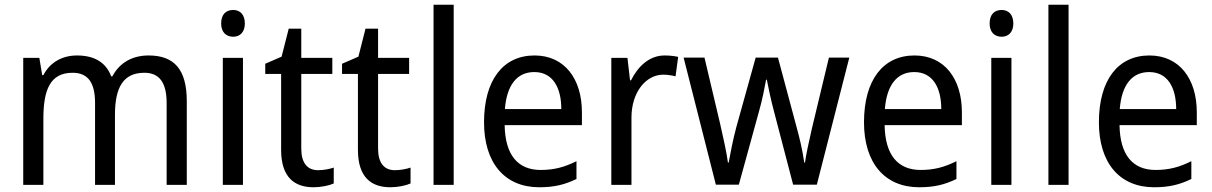

<svg xmlns="http://www.w3.org/2000/svg" viewBox="-20 -780 5115 810"><path d="M607 -546C541 -546 486 -518 454 -458H449C428 -515 380 -546 305 -546C245 -546 192 -519 163 -463H158L146 -536H78V0H163V-279C163 -400 191 -473 286 -473C350 -473 381 -433 381 -346V0H465V-296C465 -411 500 -473 589 -473C652 -473 683 -432 683 -345V0H768V-353C768 -487 715 -546 607 -546Z M964 -738C934 -738 913 -720 913 -681C913 -644 934 -625 964 -625C992 -625 1013 -644 1013 -681C1013 -719 992 -738 964 -738ZM1005 -536H920V0H1005Z M1322 -62C1277 -62 1251 -92 1251 -153V-468H1382V-536H1251V-659H1198L1168 -541L1099 -511V-468H1166V-148C1166 -30 1224 10 1303 10C1334 10 1368 3 1388 -6V-73C1371 -67 1345 -62 1322 -62Z M1646 -62C1601 -62 1575 -92 1575 -153V-468H1706V-536H1575V-659H1522L1492 -541L1423 -511V-468H1490V-148C1490 -30 1548 10 1627 10C1658 10 1692 3 1712 -6V-73C1695 -67 1669 -62 1646 -62Z M1894 0V-760H1809V0Z M2235 -546C2103 -546 2022 -443 2022 -264C2022 -94 2108 10 2255 10C2318 10 2363 -1 2412 -25V-100C2362 -75 2318 -63 2261 -63C2164 -63 2111 -127 2109 -252H2435V-306C2435 -447 2362 -546 2235 -546ZM2234 -476C2313 -476 2348 -409 2348 -320H2110C2118 -421 2161 -476 2234 -476Z M2784 -546C2720 -546 2672 -501 2642 -441H2638L2627 -536H2559V0H2644V-284C2644 -391 2705 -465 2778 -465C2795 -465 2815 -462 2830 -458L2841 -540C2824 -544 2803 -546 2784 -546Z M3245 -311 3326 -1H3426L3563 -537H3477L3405 -237C3392 -180 3380 -125 3376 -94H3373C3366 -145 3352 -203 3340 -246L3262 -537H3168L3087 -246C3073 -195 3061 -132 3054 -94H3051C3045 -139 3031 -201 3018 -258L2952 -537H2864L3000 -1H3097L3182 -310C3196 -359 3206 -411 3212 -444H3215C3221 -412 3232 -360 3245 -311Z M3838 -546C3706 -546 3625 -443 3625 -264C3625 -94 3711 10 3858 10C3921 10 3966 -1 4015 -25V-100C3965 -75 3921 -63 3864 -63C3767 -63 3714 -127 3712 -252H4038V-306C4038 -447 3965 -546 3838 -546ZM3837 -476C3916 -476 3951 -409 3951 -320H3713C3721 -421 3764 -476 3837 -476Z M4206 -738C4176 -738 4155 -720 4155 -681C4155 -644 4176 -625 4206 -625C4234 -625 4255 -644 4255 -681C4255 -719 4234 -738 4206 -738ZM4247 -536H4162V0H4247Z M4488 0V-760H4403V0Z M4829 -546C4697 -546 4616 -443 4616 -264C4616 -94 4702 10 4849 10C4912 10 4957 -1 5006 -25V-100C4956 -75 4912 -63 4855 -63C4758 -63 4705 -127 4703 -252H5029V-306C5029 -447 4956 -546 4829 -546ZM4828 -476C4907 -476 4942 -409 4942 -320H4704C4712 -421 4755 -476 4828 -476Z"/></svg>

Font: Noto Sans Gujarati UI SemiCondensed
Style: Regular
Weight: 400
Width: 4
Designer: Jelle Bosma - Monotype Design Team, Universal Thirst
Foundry: Monotype Imaging Inc.
Version: Version 2.106